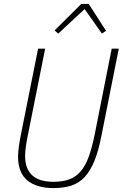

<svg xmlns="http://www.w3.org/2000/svg" viewBox="-20 -946 625 978"><path d="M210 -698 122 -258Q114 -219 111 -194.5Q108 -170 108 -150Q108 -87 143.5 -53.5Q179 -20 252 -20Q297 -20 330.5 -31.5Q364 -43 389 -71Q414 -99 431 -145Q448 -191 462 -259L549 -698H585L497 -256Q482 -178 461 -126.5Q440 -75 411 -44Q382 -13 343 -0.5Q304 12 252 12Q167 12 119.5 -27Q72 -66 72 -148Q72 -169 76 -199Q80 -229 88 -268L174 -698ZM432 -926 520 -789 499 -775 411 -900 277 -775 258 -791 394 -926Z"/></svg>

Font: IBM Plex Sans Condensed ExtraLight
Style: Italic
Weight: 200
Width: 3
Italic angle: -11°
Designer: Mike Abbink, Paul van der Laan, Pieter van Rosmalen
Foundry: Bold Monday
Version: Version 1.3